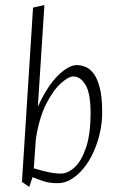

<svg xmlns="http://www.w3.org/2000/svg" viewBox="-20 -717 471 761"><path d="M96 24 67 4 111 -687 156 -697 130 -294Q168 -377 210 -418Q252 -459 285 -459Q301 -459 318.5 -452Q336 -445 351 -425.5Q366 -406 375.5 -369Q385 -332 385 -272Q385 -229 375.5 -188.5Q366 -148 349.5 -112Q333 -76 310.5 -49Q288 -22 262.5 -6.5Q237 9 209 9Q181 9 162 4Q143 -1 109 -15ZM221 -29Q249 -29 276 -54Q303 -79 321 -132Q339 -185 339 -269Q339 -347 319 -380.5Q299 -414 270 -414Q252 -414 221.5 -387Q191 -360 163 -305Q135 -250 122 -165L114 -50Q136 -43 166 -36Q196 -29 221 -29Z"/></svg>

Font: Ancizar Sans Thin
Style: Italic
Weight: 100
Italic angle: -4°
Designer: Cesar Puertas, Viviana Monsalve, Julian Moncada, Julian Prieto, Jose Castro, Mariel Hernandez, Felipe Aragon, Sara Alarc
Version: Version 8.100